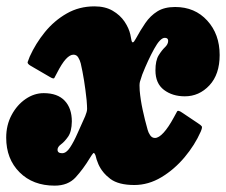

<svg xmlns="http://www.w3.org/2000/svg" viewBox="-58 -562 712 604"><path d="M-38.5 -129Q-38.5 -168.5 -21.5 -200.2Q-4.5 -232 22.5 -250.5Q49.5 -269 79.5 -269Q123 -269 145.5 -245.2Q168 -221.5 168 -180Q167.5 -148 156.2 -132Q145 -116 134 -108Q123 -100 123 -91Q123 -80 137.5 -80Q150.5 -80 162.2 -97.8Q174 -115.5 185.8 -142.5Q197.5 -169.5 210 -196.5Q216 -211 216 -219.5Q216 -228 214.5 -247Q207.5 -313 196 -362.5Q193.5 -372.5 188.2 -381.2Q183 -390 173 -390Q162 -390 149.2 -376.2Q136.5 -362.5 120.5 -331Q115 -320 112.8 -316.5Q110.5 -313 99.5 -319.5L38.5 -355Q27.5 -361.5 29 -366.8Q30.5 -372 35.5 -384Q54 -425 83.2 -461Q112.5 -497 151.8 -519.5Q191 -542 239 -542Q273 -542 296.5 -528.2Q320 -514.5 333.8 -494Q347.5 -473.5 352 -453.5Q354 -445.5 355 -438Q358 -419 368.5 -439Q383.5 -466.5 399.2 -489.5Q415 -512.5 437 -526.2Q459 -540 493 -540Q555 -540 594 -497.2Q633 -454.5 633 -389Q633 -328 600.8 -293.5Q568.5 -259 523.5 -259Q484.5 -259 457.8 -279.2Q431 -299.5 431 -340.5Q431 -371.5 441 -387.8Q451 -404 461 -413.5Q471 -423 471 -433.5Q471 -443 460.5 -443Q446 -443 426.8 -408Q407.5 -373 389.5 -327.5Q384.5 -313 382.2 -304.8Q380 -296.5 381.5 -277Q384 -248 390.8 -216.5Q397.5 -185 406.5 -153.5Q408.5 -145.5 414.2 -136.8Q420 -128 429.5 -128Q441.5 -128 456.8 -144.8Q472 -161.5 488.5 -192Q496 -205.5 499 -211.2Q502 -217 516 -207L564.5 -174.5Q574.5 -168 576.8 -164.5Q579 -161 573.5 -148Q555 -106 522.8 -67.5Q490.5 -29 449.8 -4.5Q409 20 364.5 20Q315 20 289.2 0.8Q263.5 -18.5 251.5 -45.5Q248 -54 246 -60Q244 -66 242.5 -73Q238.5 -83 235.5 -80.2Q232.5 -77.5 224.5 -64.5Q204 -30.5 180 -4.2Q156 22 114 22Q45.5 22 3.5 -20Q-38.5 -62 -38.5 -129Z"/></svg>

Font: Besley* Narrow Fatface
Style: Italic
Weight: 900
Width: 4
Italic angle: -13°
Designer: Owen Earl
Foundry: indestructible type*
Version: Version 3.000; ttfautohint (v1.8.3)